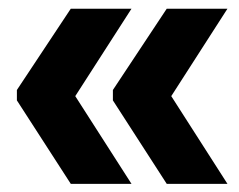

<svg xmlns="http://www.w3.org/2000/svg" viewBox="-20 -470 561 450"><path d="M381.4 -244.7 513.1 -39.1H370.8L244.6 -234.7V-259.1L370.8 -449.6H513.1ZM156.4 -244.7 288.2 -39.1H145.9L19.6 -234.7V-259.1L145.9 -449.6H288.2Z"/></svg>

Font: Anek Gujarati Medium
Style: Regular
Weight: 500
Designer: Mrunmayee Ghaisas (Gujarati), Yesha Goshar (Latin)
Foundry: Ek Type
Version: Version 1.003